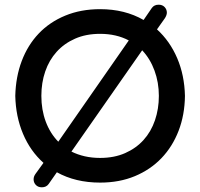

<svg xmlns="http://www.w3.org/2000/svg" viewBox="-20 -757 851 817"><path d="M406 -718Q511 -718 591 -672L626 -723Q636 -737 655 -737Q671 -737 680.5 -727Q690 -717 690 -703Q690 -693 682 -680L648 -632Q703 -582 734 -509.5Q765 -437 767 -349Q766 -268 740 -200.5Q714 -133 667 -84Q620 -35 554 -7.5Q488 20 406 20Q301 20 222 -24L187 26Q177 40 158 40Q142 40 132.5 30Q123 20 123 6Q123 -6 131 -17L165 -64Q109 -114 78 -187.5Q47 -261 45 -349Q47 -430 72.5 -497.5Q98 -565 144.5 -614Q191 -663 257.5 -690.5Q324 -718 406 -718ZM228 -154 528 -585Q475 -613 406 -613Q346 -613 299.5 -592.5Q253 -572 221 -536.5Q189 -501 172.5 -453Q156 -405 156 -349Q156 -290 174.5 -240Q193 -190 228 -154ZM406 -85Q466 -85 512.5 -105.5Q559 -126 591 -161.5Q623 -197 639.5 -245.5Q656 -294 656 -349Q656 -406 637.5 -456.5Q619 -507 585 -543L284 -112Q310 -99 340.5 -92Q371 -85 406 -85Z"/></svg>

Font: Varela Round Precious
Style: Medium
Weight: 500
Designer: Joe Prince
Foundry: Joe Prince
Version: Version 1.000